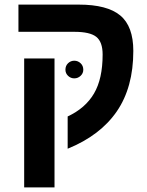

<svg xmlns="http://www.w3.org/2000/svg" viewBox="-20 -626 640 834"><path d="M216.8 -372.1V188H85V-372.1ZM60.1 -606H321.8Q445.8 -606 502.4 -558.8Q559.1 -511.7 559.1 -404.8Q559.1 -246.6 487.3 -142.1Q415.5 -37.6 273.9 20V-120.1Q351.1 -156.2 388.4 -220Q425.8 -283.7 425.8 -389.2Q425.8 -443.8 398.4 -465.8Q371.1 -487.8 303.2 -487.8H60.1ZM264.2 -323.2Q264.2 -340.3 275.6 -351.3Q287.1 -362.3 302.7 -362.3Q318.4 -362.3 330.1 -351.3Q341.8 -340.3 341.8 -323.2Q341.8 -307.6 330.1 -296.6Q318.4 -285.6 302.7 -285.6Q287.1 -285.6 275.6 -296.6Q264.2 -307.6 264.2 -323.2Z"/></svg>

Font: Liberation Mono
Style: Bold
Weight: 700
Monospace: yes
Designer: Steve Matteson
Foundry: Ascender Corporation
Version: Version 2.1.5